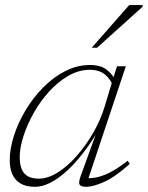

<svg xmlns="http://www.w3.org/2000/svg" viewBox="-20 -710 570 740"><path d="M291.5 -33 353 -202.5H356Q327 -154 296 -114.8Q265 -75.5 233.5 -47.5Q202 -19.5 172 -4.8Q142 10 115 10Q80.5 10 59 -2.8Q37.5 -15.5 27.5 -38.8Q17.5 -62 17.5 -92Q17.5 -136.5 33.5 -186.5Q49.5 -236.5 78.5 -285Q107.5 -333.5 146.5 -373Q185.5 -412.5 231.5 -436Q277.5 -459.5 327 -459.5Q370 -459.5 394.2 -439Q418.5 -418.5 433.5 -385L419.5 -372Q406 -405.5 384 -423.2Q362 -441 326.5 -441Q284.5 -441 244.8 -418.5Q205 -396 170.8 -358.8Q136.5 -321.5 111 -276.5Q85.5 -231.5 70.8 -186.5Q56 -141.5 56 -104Q56 -62.5 73.5 -42Q91 -21.5 130 -21.5Q165 -21.5 203 -45.5Q241 -69.5 276.2 -109.8Q311.5 -150 339.8 -199.2Q368 -248.5 383.5 -299.5L414 -401L431 -454.5H465L316.5 -10L305.5 -23.5Q323 -22 345.8 -25.2Q368.5 -28.5 399.5 -43.2Q430.5 -58 472 -90.5L480.5 -78.5Q422.5 -27 380.5 -8.5Q338.5 10 312.5 10Q290 10 286.2 0.2Q282.5 -9.5 291.5 -33ZM333.5 -526 478 -690.5H530L529 -683.5L354 -526Z"/></svg>

Font: Newsreader ExtraLight
Style: Italic
Weight: 250
Italic angle: -17°
Designer: Hugues Gentile
Foundry: Production Type
Version: Version 1.003